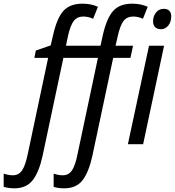

<svg xmlns="http://www.w3.org/2000/svg" viewBox="-138 -785 952 1045"><path d="M-118 232V160Q-91 169 -68 169Q-36 169 -18 142.5Q0 116 13 54L124 -470H49L57 -510L138 -538L150 -590Q171 -685 206.5 -725Q242 -765 311 -765Q358 -765 395 -748L369 -683Q342 -695 315 -695Q282 -695 263.5 -671Q245 -647 232 -589L221 -536H409L421 -591Q442 -685 477.5 -725Q513 -765 582 -765Q629 -765 666 -748L640 -683Q613 -695 587 -695Q553 -695 534.5 -671Q516 -647 503 -589L491 -536H586L572 -470H478L365 62Q346 150 312 195Q278 240 211 240Q178 240 154 232V160Q179 169 204 169Q236 169 254 142Q272 115 284 54L395 -470H207L94 62Q75 150 40.5 195Q6 240 -60 240Q-91 240 -118 232ZM695 -669Q695 -696 711 -716.5Q727 -737 753 -737Q773 -737 783.5 -726.5Q794 -716 794 -696Q794 -666 778 -646Q762 -626 738 -626Q718 -626 706.5 -637Q695 -648 695 -669ZM673 -536H755L641 0H558Z"/></svg>

Font: Noto Sans UI Narrow
Style: Italic
Weight: 400
Width: 4
Italic angle: -12°
Designer: Monotype Design Team
Foundry: Monotype Imaging Inc.
Version: Version 1.001